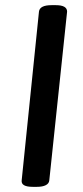

<svg xmlns="http://www.w3.org/2000/svg" viewBox="-20 -722 323 744"><path d="M64 -23 131 -677Q134 -702 180 -702H196Q240 -702 240 -677L171 -23Q170 -11 157.5 -4.5Q145 2 123 2H107Q61 2 64 -23Z"/></svg>

Font: Asap-MediumItalic
Style: Italic
Weight: 500
Italic angle: -6°
Designer: Pablo Cosgaya
Foundry: Omnibus-Type
Version: Version 2.000; ttfautohint (v1.8)